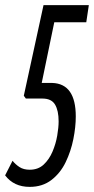

<svg xmlns="http://www.w3.org/2000/svg" viewBox="-34 -720 367 750"><path d="M-14 -35 15 -92Q26 -78 42 -67.5Q58 -57 82 -57Q115 -57 136.5 -77Q158 -97 171 -127.5Q184 -158 189.5 -190Q195 -222 195 -246Q195 -288 181 -311.5Q167 -335 132 -335H67L59 -346L136 -700H313L303 -633H178L129 -396H170Q262 -393 262 -265Q262 -224 252.5 -176.5Q243 -129 222.5 -86.5Q202 -44 167 -17Q132 10 82 10Q20 10 -14 -35Z"/></svg>

Font: Georama ExtraCondensed
Style: Italic
Weight: 400
Width: 2
Italic angle: -9°
Designer: Jean-Baptiste Levee
Foundry: Production Type
Version: Version 1.000